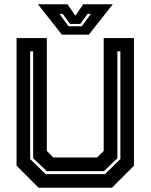

<svg xmlns="http://www.w3.org/2000/svg" viewBox="-20 -878 704 898"><path d="M160.5 0 57.5 -103V-700H199V-172L229.5 -141.5H434.5L465 -172V-700H606.5V-103L503.5 0ZM194 -63.5H471L543 -134V-638H529V-138L466 -77.5H199L135 -138V-638H121V-134ZM269.5 -716 157.5 -858H296L332.5 -804L369 -858H507.5L395.5 -716ZM300.5 -755H362.5L405 -813H389.5L355.5 -766H307.5L273.5 -813H258Z"/></svg>

Font: Tourney
Style: Bold
Weight: 700
Designer: Tyler Finck
Foundry: Etcetera Type Co
Version: Version 1.015